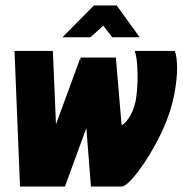

<svg xmlns="http://www.w3.org/2000/svg" viewBox="-20 -681 667 701"><path d="M312 0 275 -471H403L424 -224Q432 -227 440.5 -237Q449 -247 457 -261.5Q465 -276 470.5 -293.5Q476 -311 478 -330Q481 -352 482 -382Q483 -412 481 -442.5Q479 -473 472 -495H618Q626 -477 626.5 -434Q627 -391 615.5 -332.5Q604 -274 576 -211Q564 -184 545.5 -150Q527 -116 505 -83.5Q483 -51 462.5 -28Q442 -5 427 0ZM53 0 33 -495H173L194 0ZM101 0 274 -471 301 -229 217 0ZM208 -545 323 -661H406L490 -545H390L357 -587L310 -545Z"/></svg>

Font: Alumni Sans Thin Black
Style: Italic
Weight: 900
Italic angle: -8°
Version: Version 1.016